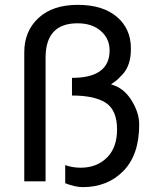

<svg xmlns="http://www.w3.org/2000/svg" viewBox="-20 -748 634 792"><path d="M276.9 -426.8Q432.1 -426.8 432.1 -540Q432.1 -588.9 395.5 -620.6Q359.4 -651.9 299.8 -651.9Q168 -651.9 168 -509.8V0H80.1V-532.2Q80.1 -619.6 138.7 -673.8Q197.3 -728 300.8 -728Q403.3 -728 461.4 -679.2Q520 -629.9 520 -547.9Q520 -512.2 511.7 -486.8Q502.9 -460 486.3 -441.9Q469.7 -424.3 461.4 -417Q456.1 -412.6 438 -399.9Q489.7 -386.2 522 -335Q554.2 -283.7 554.2 -233.9Q554.2 -108.9 488.3 -42Q422.9 23.9 321.8 23.9Q290 23.9 249 7.8V-66.9Q279.3 -56.2 313 -56.2Q379.4 -56.2 421.4 -98.1Q462.9 -139.6 462.9 -213.9Q462.9 -293.9 416 -324.2Q369.6 -354 276.9 -354Z"/></svg>

Font: Miedinger*
Style: Book
Weight: 400
Version: Version 001.000